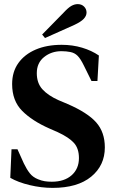

<svg xmlns="http://www.w3.org/2000/svg" viewBox="-20 -897 559 934"><path d="M236 17Q181 17 124.5 3.5Q68 -10 30 -32L36 -171H65L96 -102Q110 -73 125 -54Q140 -35 165 -25Q182 -18 197.5 -15.5Q213 -13 232 -13Q293 -13 328.5 -44.5Q364 -76 364 -128Q364 -175 339.5 -202Q315 -229 261 -254L220 -272Q136 -309 87.5 -358Q39 -407 39 -488Q39 -548 69.5 -590.5Q100 -633 154 -656Q208 -679 280 -679Q333 -679 379.5 -665Q426 -651 461 -627L454 -503H425L388 -578Q372 -611 357.5 -625.5Q343 -640 322 -644Q310 -646 301.5 -647Q293 -648 279 -648Q230 -648 194.5 -619.5Q159 -591 159 -541Q159 -493 186 -463Q213 -433 264 -410L309 -391Q406 -349 448 -301.5Q490 -254 490 -180Q490 -92 423.5 -37.5Q357 17 236 17ZM185 -729Q211 -755 237 -782Q263 -809 288 -834Q312 -860 327.5 -868.5Q343 -877 358 -877Q377 -877 389 -865Q401 -853 401 -836Q401 -820 387.5 -805.5Q374 -791 342 -776Q305 -760 270.5 -744Q236 -728 199 -712Z"/></svg>

Font: DM Serif Text
Style: Regular
Weight: 400
Designer: Colophon Foundry, Frank Grießhammer
Foundry: Colophon Foundry
Version: Version 5.200; ttfautohint (v1.8.3)